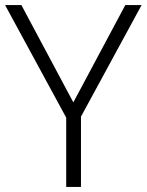

<svg xmlns="http://www.w3.org/2000/svg" viewBox="-20 -734 576 754"><path d="M268 -332 472 -714H536L298 -276V0H240V-272L0 -714H64Z"/></svg>

Font: Noto Sans Lao UI Light
Style: Regular
Weight: 300
Designer: Monotype Design Team
Foundry: Monotype Imaging Inc.
Version: Version 2.000; ttfautohint (v1.8.4.7-5d5b)